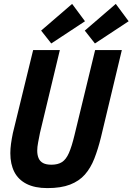

<svg xmlns="http://www.w3.org/2000/svg" viewBox="-20 -950 680 985"><path d="M223 15Q159 15 116.5 -6.5Q74 -28 53.5 -68Q33 -108 33 -164Q33 -187 36.5 -212.5Q40 -238 46 -267L150 -693H287L185 -268Q180 -242 175.5 -219Q171 -196 171 -177Q171 -155 178 -138.5Q185 -122 201 -113.5Q217 -105 244 -105Q277 -105 298 -118.5Q319 -132 333.5 -165Q348 -198 362 -256L468 -693H605L498 -246Q483 -185 464 -136.5Q445 -88 415.5 -54.5Q386 -21 339.5 -3Q293 15 223 15ZM243 -727 191 -793 350 -930 416 -841ZM467 -727 415 -793 574 -930 640 -841Z"/></svg>

Font: Ubuntu Sans Mono
Style: Bold Italic
Weight: 700
Italic angle: -13.5°
Monospace: yes
Designer: Dalton Maag Ltd
Foundry: Dalton Maag Ltd
Version: Version 1.006